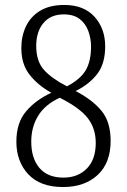

<svg xmlns="http://www.w3.org/2000/svg" viewBox="-20 -744 512 774"><path d="M234 10Q142 10 94 -41.5Q46 -93 46 -173Q46 -249 85 -295Q124 -341 187 -370Q133 -400 99.5 -442.5Q66 -485 66 -550Q66 -599 85 -638.5Q104 -678 142.5 -701Q181 -724 239 -724Q318 -724 361 -676.5Q404 -629 404 -557Q404 -488 372.5 -446.5Q341 -405 285 -377Q352 -342 389 -297.5Q426 -253 426 -176Q426 -87 373.5 -38.5Q321 10 234 10ZM250 -396Q305 -425 326 -461.5Q347 -498 347 -556Q347 -589 336 -619Q325 -649 301 -667.5Q277 -686 237 -686Q184 -686 155 -651Q126 -616 126 -559Q126 -497 157.5 -462Q189 -427 250 -396ZM236 -28Q294 -28 330 -64.5Q366 -101 366 -168Q366 -226 334 -267.5Q302 -309 221 -350Q162 -323 134 -277.5Q106 -232 106 -173Q106 -106 139 -67Q172 -28 236 -28Z"/></svg>

Font: Noto Serif Bengali Condensed Light
Style: Regular
Weight: 300
Width: 3
Designer: Juan Bruce, Universal Thirst, Indian Type Foundry and the Monotype Design Team.
Foundry: Monotype Imaging Inc.
Version: Version 2.003; ttfautohint (v1.8.4.7-5d5b)